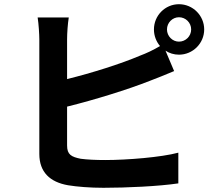

<svg xmlns="http://www.w3.org/2000/svg" viewBox="-20 -850 1040 913"><path d="M831 -652C800 -652 774 -678 774 -710C774 -742 800 -768 831 -768C863 -768 889 -742 889 -710C889 -678 863 -652 831 -652ZM299 -663C299 -691 302 -736 307 -767H159C164 -736 167 -685 167 -663V-118C167 -32 217 16 304 31C347 38 407 43 472 43C582 43 734 36 828 22V-124C746 -102 584 -89 480 -89C435 -89 394 -91 364 -95C319 -104 299 -115 299 -158V-343C429 -375 590 -425 691 -465C724 -477 769 -496 808 -512L767 -609C785 -597 807 -590 831 -590C897 -590 951 -644 951 -710C951 -776 897 -830 831 -830C765 -830 712 -776 712 -710C712 -680 723 -652 741 -631C707 -611 677 -597 645 -585C556 -547 417 -503 299 -474Z"/></svg>

Font: Source Han Sans Old Style Bold
Style: Regular
Weight: 700
Designer: Ryoko NISHIZUKA (kana & ideographs); Paul D. Hunt (Latin, Greek & Cyrillic); Wenlong ZHANG (bopomofo); Sandoll Communica
Foundry: Adobe Systems Incorporated
Version: Version 1.004;PS 1.004;hotconv 1.0.81;makeotf.lib2.5.63406